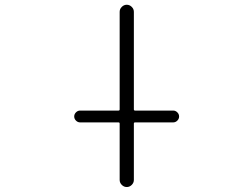

<svg xmlns="http://www.w3.org/2000/svg" viewBox="-20 -793 1040 792"><path d="M310.5 -288.1Q300.8 -288.1 293.5 -295.4Q286.1 -302.7 286.1 -312.5Q286.1 -322.3 293.5 -329.6Q300.8 -336.9 310.5 -336.9H468.8Q473.6 -336.9 473.6 -341.8V-744.1Q473.6 -755.9 482.4 -764.6Q491.2 -773.4 502.9 -773.4Q514.6 -773.4 523.4 -764.6Q532.2 -755.9 532.2 -744.1V-341.8Q532.2 -336.9 537.1 -336.9H694.3Q704.1 -336.9 711.4 -329.6Q718.8 -322.3 718.8 -312.5Q718.8 -302.7 711.4 -295.4Q704.1 -288.1 694.3 -288.1H537.1Q532.2 -288.1 532.2 -283.2V-50.8Q532.2 -39.1 523.4 -30.3Q514.6 -21.5 502.9 -21.5Q491.2 -21.5 482.4 -30.3Q473.6 -39.1 473.6 -50.8V-283.2Q473.6 -288.1 468.8 -288.1Z"/></svg>

Font: Gen Jyuu Gothic L Monospace Light
Style: Regular
Weight: 300
Designer: [Source Han Sans]
Ryoko NISHIZUKA  (kana & ideographs); Paul D. Hunt (Latin, Greek & Cyrillic); Wenlong ZHANG  (bopomofo
Version: Version 1.002.20150607